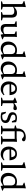

<svg xmlns="http://www.w3.org/2000/svg" viewBox="2390 -3150 770 5590"><g transform="rotate(90 2775.0 -355.0)"><path d="M333 -28.5 411 -51V-295Q411 -325 399.2 -345.2Q387.5 -365.5 363.8 -376Q340 -386.5 304 -386.5Q265.5 -386.5 230.5 -374.5Q195.5 -362.5 176.5 -345L160.5 -362Q194 -393 219.5 -413Q245 -433 266.8 -444.2Q288.5 -455.5 310.5 -460Q332.5 -464.5 358 -464.5Q427 -464.5 459.8 -425Q492.5 -385.5 492.5 -302.5V-51L572 -28.5V0H333ZM258.5 0H20V-28.5L98.5 -51V-615.5Q92 -621.5 79 -629Q66 -636.5 48.2 -644.8Q30.5 -653 11 -661V-680.5L173.5 -720.5H187L180.5 -632.5V-51L258.5 -28.5Z M760 -153Q760 -122 769.2 -103.5Q778.5 -85 800 -76.8Q821.5 -68.5 858.5 -68.5Q892.5 -68.5 925.2 -79.2Q958 -90 976 -106.5L991 -86.5Q960 -57 936.2 -38.2Q912.5 -19.5 892.5 -9Q872.5 1.5 852.5 5.8Q832.5 10 808.5 10Q741.5 10 710 -28.5Q678.5 -67 678.5 -143.5V-394.5L600.5 -426V-455L767 -461.5L760 -398.5ZM987.5 8.5 970 -82V-394.5L893.5 -426V-455L1059 -461.5L1052 -398.5V-86.5Q1056.5 -82.5 1065.5 -77.2Q1074.5 -72 1085.2 -66.8Q1096 -61.5 1106.5 -57.2Q1117 -53 1125 -51V-34L1000.5 8.5Z M1554 -310Q1554 -356.5 1524.5 -385.2Q1495 -414 1432.5 -414Q1384 -414 1350.2 -391.5Q1316.5 -369 1299 -327.5Q1281.5 -286 1281.5 -229Q1281.5 -172 1300 -133.5Q1318.5 -95 1352 -75.5Q1385.5 -56 1432 -56Q1473 -56 1511.2 -68.2Q1549.5 -80.5 1587 -105.5V-76Q1544.5 -48 1515.2 -30.8Q1486 -13.5 1465.2 -4.8Q1444.5 4 1428.2 7Q1412 10 1395 10Q1327.5 10 1281.8 -17Q1236 -44 1212.8 -92.8Q1189.5 -141.5 1189.5 -206Q1189.5 -266 1209.2 -313.8Q1229 -361.5 1263.5 -395.2Q1298 -429 1343.8 -446.8Q1389.5 -464.5 1441 -464.5Q1469.5 -464.5 1494.8 -460.2Q1520 -456 1546 -446.5Q1572 -437 1601.5 -421L1554 -394V-625Q1548 -630.5 1534.8 -637.2Q1521.5 -644 1505.5 -651Q1489.5 -658 1475 -664V-683L1628.5 -720.5H1642L1635.5 -632V-86.5Q1640 -82.5 1649 -77.2Q1658 -72 1668.8 -66.8Q1679.5 -61.5 1690 -57.2Q1700.5 -53 1708.5 -51V-34L1584 8.5H1571L1554 -78.5Z M2134.5 -310Q2134.5 -356.5 2105 -385.2Q2075.5 -414 2013 -414Q1964.5 -414 1930.8 -391.5Q1897 -369 1879.5 -327.5Q1862 -286 1862 -229Q1862 -172 1880.5 -133.5Q1899 -95 1932.5 -75.5Q1966 -56 2012.5 -56Q2053.5 -56 2091.8 -68.2Q2130 -80.5 2167.5 -105.5V-76Q2125 -48 2095.8 -30.8Q2066.5 -13.5 2045.8 -4.8Q2025 4 2008.8 7Q1992.5 10 1975.5 10Q1908 10 1862.2 -17Q1816.5 -44 1793.2 -92.8Q1770 -141.5 1770 -206Q1770 -266 1789.8 -313.8Q1809.5 -361.5 1844 -395.2Q1878.5 -429 1924.2 -446.8Q1970 -464.5 2021.5 -464.5Q2050 -464.5 2075.2 -460.2Q2100.5 -456 2126.5 -446.5Q2152.5 -437 2182 -421L2134.5 -394V-625Q2128.5 -630.5 2115.2 -637.2Q2102 -644 2086 -651Q2070 -658 2055.5 -664V-683L2209 -720.5H2222.5L2216 -632V-86.5Q2220.5 -82.5 2229.5 -77.2Q2238.5 -72 2249.2 -66.8Q2260 -61.5 2270.5 -57.2Q2281 -53 2289 -51V-34L2164.5 8.5H2151.5L2134.5 -78.5Z M2565 -464.5Q2624.5 -464.5 2664.2 -439.5Q2704 -414.5 2725.5 -366.2Q2747 -318 2750.5 -248H2418V-293L2694 -301L2661.5 -283.5Q2659 -326 2646.8 -355.2Q2634.5 -384.5 2613 -399.8Q2591.5 -415 2559 -415Q2520.5 -415 2492 -396Q2463.5 -377 2448 -339.5Q2432.5 -302 2432.5 -246Q2432.5 -185.5 2454.2 -143.8Q2476 -102 2516.5 -80.5Q2557 -59 2614.5 -59Q2638 -59 2660 -64.2Q2682 -69.5 2702.8 -79Q2723.5 -88.5 2742.5 -101.5L2751 -74.5Q2723 -47 2693.5 -28Q2664 -9 2632.8 0.5Q2601.5 10 2569 10Q2504.5 10 2455.2 -18.8Q2406 -47.5 2378 -99.5Q2350 -151.5 2350 -221Q2350 -291 2376.2 -346Q2402.5 -401 2450.8 -432.8Q2499 -464.5 2565 -464.5Z M3136 -462Q3161 -462 3173.8 -449.2Q3186.5 -436.5 3186.5 -414.5Q3186.5 -389 3174 -374.2Q3161.5 -359.5 3141.5 -359.5Q3126 -359.5 3110.8 -362.8Q3095.5 -366 3079.8 -369Q3064 -372 3046.5 -372Q3035 -372 3021.8 -369.5Q3008.5 -367 2995.5 -361.5Q2982.5 -356 2970.5 -347.5L2958 -365Q2992 -392.5 3018.8 -411Q3045.5 -429.5 3066.5 -440.8Q3087.5 -452 3104.8 -457Q3122 -462 3136 -462ZM2984 -368V-51L3067 -28.5V0H2824V-28.5L2902.5 -51V-353Q2896 -359 2884.2 -365.8Q2872.5 -372.5 2857 -380Q2841.5 -387.5 2823 -395.5V-410.5L2958 -465.5H2971.5Z M3416.5 -464.5Q3447.5 -464.5 3474.8 -459Q3502 -453.5 3536.5 -439.5L3546.5 -316.5H3509.5L3457.5 -439L3507 -392.5Q3482.5 -406.5 3459.5 -413.5Q3436.5 -420.5 3413.5 -420.5Q3367.5 -420.5 3342.5 -403.8Q3317.5 -387 3317.5 -356Q3317.5 -328.5 3333.5 -312.8Q3349.5 -297 3375.8 -287.2Q3402 -277.5 3432.5 -268Q3455.5 -261 3478.2 -251.5Q3501 -242 3519.8 -227.2Q3538.5 -212.5 3550 -189Q3561.5 -165.5 3561.5 -130.5Q3561.5 -85.5 3538.8 -54.2Q3516 -23 3474.8 -6.8Q3433.5 9.5 3376.5 9.5Q3344 9.5 3312.8 4.2Q3281.5 -1 3256.5 -11.5L3234 -140H3273.5L3338.5 -9.5L3277 -53Q3296 -45 3311.2 -41Q3326.5 -37 3340.5 -35.8Q3354.5 -34.5 3368.5 -34.5Q3426 -34.5 3456.8 -53.8Q3487.5 -73 3487.5 -112Q3487.5 -136.5 3475.5 -151.2Q3463.5 -166 3443.5 -175.2Q3423.5 -184.5 3400.2 -191.2Q3377 -198 3354.5 -206Q3325 -216.5 3300.5 -231.5Q3276 -246.5 3261.5 -271.8Q3247 -297 3247 -337.5Q3247 -378.5 3268.2 -406.8Q3289.5 -435 3327.8 -449.8Q3366 -464.5 3416.5 -464.5Z M4021.5 -398H3741L3720.5 -386L3631.5 -405V-426L3727.5 -458.5L3753 -454.5H3992.5L4094 -464.5H4109.5L4105.5 -373.5V-51L4183.5 -28.5V0H3945V-28.5L4023.5 -51V-412ZM3802 -51 3887 -28.5V0H3642V-28.5L3720.5 -51V-478.5Q3720.5 -542 3740.8 -587.8Q3761 -633.5 3796.5 -662.8Q3832 -692 3877.2 -706.2Q3922.5 -720.5 3971.5 -720.5Q4015 -720.5 4041.8 -712.5Q4068.5 -704.5 4081 -690.8Q4093.5 -677 4093.5 -660.5Q4093.5 -645 4086.2 -633.5Q4079 -622 4066.5 -615.8Q4054 -609.5 4038.5 -609.5Q4025 -609.5 4013.5 -618Q4002 -626.5 3990 -637.5Q3978 -648.5 3962.5 -657.2Q3947 -666 3925 -666Q3891 -666 3863 -652Q3835 -638 3818.5 -606.8Q3802 -575.5 3802 -523Z M4462 -464.5Q4521.5 -464.5 4561.2 -439.5Q4601 -414.5 4622.5 -366.2Q4644 -318 4647.5 -248H4315V-293L4591 -301L4558.5 -283.5Q4556 -326 4543.8 -355.2Q4531.5 -384.5 4510 -399.8Q4488.5 -415 4456 -415Q4417.5 -415 4389 -396Q4360.5 -377 4345 -339.5Q4329.5 -302 4329.5 -246Q4329.5 -185.5 4351.2 -143.8Q4373 -102 4413.5 -80.5Q4454 -59 4511.5 -59Q4535 -59 4557 -64.2Q4579 -69.5 4599.8 -79Q4620.5 -88.5 4639.5 -101.5L4648 -74.5Q4620 -47 4590.5 -28Q4561 -9 4529.8 0.5Q4498.5 10 4466 10Q4401.5 10 4352.2 -18.8Q4303 -47.5 4275 -99.5Q4247 -151.5 4247 -221Q4247 -291 4273.2 -346Q4299.5 -401 4347.8 -432.8Q4396 -464.5 4462 -464.5Z M4870.5 -51 4948.5 -28.5V0H4710V-28.5L4788.5 -51V-615.5Q4782 -621.5 4769 -629Q4756 -636.5 4738.2 -644.8Q4720.5 -653 4701 -661V-680.5L4863.5 -720.5H4877L4870.5 -632.5Z M5377 -310Q5377 -356.5 5347.5 -385.2Q5318 -414 5255.5 -414Q5207 -414 5173.2 -391.5Q5139.5 -369 5122 -327.5Q5104.5 -286 5104.5 -229Q5104.5 -172 5123 -133.5Q5141.5 -95 5175 -75.5Q5208.5 -56 5255 -56Q5296 -56 5334.2 -68.2Q5372.5 -80.5 5410 -105.5V-76Q5367.5 -48 5338.2 -30.8Q5309 -13.5 5288.2 -4.8Q5267.5 4 5251.2 7Q5235 10 5218 10Q5150.5 10 5104.8 -17Q5059 -44 5035.8 -92.8Q5012.5 -141.5 5012.5 -206Q5012.5 -266 5032.2 -313.8Q5052 -361.5 5086.5 -395.2Q5121 -429 5166.8 -446.8Q5212.5 -464.5 5264 -464.5Q5292.5 -464.5 5317.8 -460.2Q5343 -456 5369 -446.5Q5395 -437 5424.5 -421L5377 -394V-625Q5371 -630.5 5357.8 -637.2Q5344.5 -644 5328.5 -651Q5312.5 -658 5298 -664V-683L5451.5 -720.5H5465L5458.5 -632V-86.5Q5463 -82.5 5472 -77.2Q5481 -72 5491.8 -66.8Q5502.5 -61.5 5513 -57.2Q5523.5 -53 5531.5 -51V-34L5407 8.5H5394L5377 -78.5Z"/></g></svg>

Font: Newsreader
Style: Regular
Weight: 400
Designer: Hugues Gentile
Foundry: Production Type
Version: Version 1.003